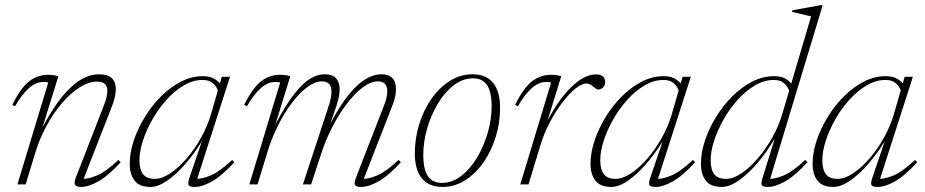

<svg xmlns="http://www.w3.org/2000/svg" viewBox="-20 -730 3661 760"><path d="M39.5 -309.5 28.5 -315Q64 -385.5 97.5 -409.8Q131 -434 169.5 -434Q181.5 -434 193 -432.2Q204.5 -430.5 211 -428L148.5 -226.5Q191 -306.5 230 -352.2Q269 -398 304 -417Q339 -436 370.5 -436Q406.5 -436 422.5 -420.5Q438.5 -405 438.5 -377.5Q438.5 -347 420.5 -302.5L311 -22Q334 -22.5 366.8 -36.8Q399.5 -51 449 -97L457.5 -87.5Q406 -32 367.5 -11Q329 10 302.5 10Q281 10 276.8 1Q272.5 -8 281 -29.5L391 -312Q405 -348 405 -370Q405 -407 364.5 -407Q331 -407 295.2 -384.2Q259.5 -361.5 225.8 -322.2Q192 -283 164.5 -232.5Q137 -182 120 -126.5L81.5 0H49L171 -403.5Q168.5 -404.5 164 -405Q159.5 -405.5 151 -405.5Q121.5 -405.5 93.8 -380.5Q66 -355.5 39.5 -309.5Z M731 -29.5 779 -170.5Q748.5 -121 712.8 -80Q677 -39 641.2 -14.5Q605.5 10 576 10Q532 10 512.8 -15Q493.5 -40 493.5 -82Q493.5 -125 509.2 -172.8Q525 -220.5 552.8 -266Q580.5 -311.5 617.2 -348.2Q654 -385 696.2 -406.8Q738.5 -428.5 782.5 -428.5Q807 -428.5 823 -420.8Q839 -413 850.5 -400L858 -426H890.5L760.5 -22Q783.5 -22.5 816.2 -36.5Q849 -50.5 899 -97L907.5 -87.5Q856 -32 817.5 -11Q779 10 752.5 10Q729 10 726 1.5Q723 -7 731 -29.5ZM532 -96Q532 -59.5 546 -40.8Q560 -22 592.5 -22Q621 -22 654 -44Q687 -66 718.8 -102.8Q750.5 -139.5 776 -185.2Q801.5 -231 815.5 -279L842.5 -372.5Q834 -392 820 -402.8Q806 -413.5 782 -413.5Q744 -413.5 707.5 -392Q671 -370.5 639.2 -335.2Q607.5 -300 583.5 -257.8Q559.5 -215.5 545.8 -173.2Q532 -131 532 -96Z M1566.5 -87.5Q1515 -32 1476.5 -11Q1438 10 1411.5 10Q1388 10 1384.8 1.2Q1381.5 -7.5 1390 -29.5L1500 -312Q1513 -345 1513 -368.5Q1513 -408 1476.5 -408Q1447.5 -408 1415.5 -383.8Q1383.5 -359.5 1352.5 -318.8Q1321.5 -278 1295.8 -228Q1270 -178 1253 -126.5L1211.5 0H1179L1281 -310.5Q1287 -328 1289.5 -342Q1292 -356 1292 -367Q1292 -389.5 1281.8 -398.8Q1271.5 -408 1254 -408Q1227 -408 1196.2 -385.2Q1165.5 -362.5 1135.8 -323.2Q1106 -284 1080.5 -233.2Q1055 -182.5 1038 -126.5L999.5 0H967L1089 -403.5Q1086.5 -404.5 1082 -405Q1077.5 -405.5 1069 -405.5Q1039.5 -405.5 1011.8 -380.5Q984 -355.5 957.5 -309.5L946.5 -315Q982 -385.5 1015.5 -409.8Q1049 -434 1087.5 -434Q1114 -434 1129 -428L1070 -237Q1109.5 -312.5 1143.2 -356Q1177 -399.5 1206.5 -417.8Q1236 -436 1264 -436Q1296 -436 1310.2 -420.2Q1324.5 -404.5 1324.5 -376.5Q1324.5 -348 1309.5 -304.5L1287.5 -241Q1327 -315 1362.2 -357.5Q1397.5 -400 1429 -418Q1460.5 -436 1489.5 -436Q1547.5 -436 1547.5 -376.5Q1547.5 -348.5 1533.5 -313L1420 -22Q1443 -22.5 1475.8 -36.8Q1508.5 -51 1558 -97Z M1851 -436Q1904.5 -436 1932 -401.8Q1959.5 -367.5 1959.5 -303.5Q1959.5 -245 1942.5 -189Q1925.5 -133 1894.5 -88.2Q1863.5 -43.5 1821.8 -16.8Q1780 10 1730.5 10Q1677.5 10 1649.8 -24.2Q1622 -58.5 1622 -122.5Q1622 -181 1639 -237Q1656 -293 1687 -337.8Q1718 -382.5 1759.8 -409.2Q1801.5 -436 1851 -436ZM1729 -6Q1770.5 -6 1806.5 -34.2Q1842.5 -62.5 1869.2 -107.8Q1896 -153 1911 -205.8Q1926 -258.5 1926 -308Q1926 -367.5 1907.5 -393.8Q1889 -420 1852.5 -420Q1811 -420 1775 -391.8Q1739 -363.5 1712.2 -318.2Q1685.5 -273 1670.5 -220.2Q1655.5 -167.5 1655.5 -118Q1655.5 -58.5 1674 -32.2Q1692.5 -6 1729 -6Z M2161.5 -403.5Q2159 -404.5 2154.5 -405Q2150 -405.5 2141.5 -405.5Q2112 -405.5 2084.2 -380.5Q2056.5 -355.5 2030 -309.5L2019 -315Q2054.5 -385.5 2088 -409.8Q2121.5 -434 2160 -434Q2186.5 -434 2201.5 -428L2147 -251.5Q2190 -335.5 2241.5 -385.5Q2293 -435.5 2339 -435.5Q2358 -435.5 2366.8 -427Q2375.5 -418.5 2375.5 -405Q2375.5 -391.5 2366.5 -383.5Q2357.5 -375.5 2347.5 -375.5Q2344 -375.5 2339.2 -378.8Q2334.5 -382 2329 -386.5Q2324 -391 2316.8 -395.2Q2309.5 -399.5 2301.5 -399.5Q2283 -399.5 2257.8 -379.2Q2232.5 -359 2206 -324.2Q2179.5 -289.5 2156.5 -246Q2133.5 -202.5 2119.5 -156.5L2072 0H2039.5Z M2555 -29.5 2603 -170.5Q2572.5 -121 2536.8 -80Q2501 -39 2465.2 -14.5Q2429.5 10 2400 10Q2356 10 2336.8 -15Q2317.5 -40 2317.5 -82Q2317.5 -125 2333.2 -172.8Q2349 -220.5 2376.8 -266Q2404.5 -311.5 2441.2 -348.2Q2478 -385 2520.2 -406.8Q2562.5 -428.5 2606.5 -428.5Q2631 -428.5 2647 -420.8Q2663 -413 2674.5 -400L2682 -426H2714.5L2584.5 -22Q2607.5 -22.5 2640.2 -36.5Q2673 -50.5 2723 -97L2731.5 -87.5Q2680 -32 2641.5 -11Q2603 10 2576.5 10Q2553 10 2550 1.5Q2547 -7 2555 -29.5ZM2356 -96Q2356 -59.5 2370 -40.8Q2384 -22 2416.5 -22Q2445 -22 2478 -44Q2511 -66 2542.8 -102.8Q2574.5 -139.5 2600 -185.2Q2625.5 -231 2639.5 -279L2666.5 -372.5Q2658 -392 2644 -402.8Q2630 -413.5 2606 -413.5Q2568 -413.5 2531.5 -392Q2495 -370.5 2463.2 -335.2Q2431.5 -300 2407.5 -257.8Q2383.5 -215.5 2369.8 -173.2Q2356 -131 2356 -96Z M3176 -87.5Q3124.5 -32 3086 -11Q3047.5 10 3021 10Q2997.5 10 2995 1.5Q2992.5 -7 2999.5 -29.5L3047 -182Q3016.5 -130 2979.5 -86.2Q2942.5 -42.5 2905.2 -16.2Q2868 10 2837 10Q2793 10 2773.8 -15Q2754.5 -40 2754.5 -82Q2754.5 -125 2770.2 -172.8Q2786 -220.5 2813.8 -266Q2841.5 -311.5 2878.2 -348.2Q2915 -385 2957.2 -406.8Q2999.5 -428.5 3043.5 -428.5Q3068.5 -428.5 3084.8 -420.8Q3101 -413 3112 -399L3190.5 -665L3115 -683L3117 -689.5L3228 -709.5H3236.5L3028.5 -22Q3051.5 -22.5 3084.5 -36.5Q3117.5 -50.5 3167.5 -97ZM2793 -96Q2793 -59.5 2807 -40.8Q2821 -22 2853.5 -22Q2882 -22 2914.8 -44Q2947.5 -66 2979.2 -102.8Q3011 -139.5 3036.8 -185.2Q3062.5 -231 3076.5 -279L3104 -371.5Q3095 -391.5 3081 -402.5Q3067 -413.5 3043 -413.5Q3005 -413.5 2968.5 -392Q2932 -370.5 2900.2 -335.2Q2868.5 -300 2844.5 -257.8Q2820.5 -215.5 2806.8 -173.2Q2793 -131 2793 -96Z M3434 -29.5 3482 -170.5Q3451.5 -121 3415.8 -80Q3380 -39 3344.2 -14.5Q3308.5 10 3279 10Q3235 10 3215.8 -15Q3196.5 -40 3196.5 -82Q3196.5 -125 3212.2 -172.8Q3228 -220.5 3255.8 -266Q3283.5 -311.5 3320.2 -348.2Q3357 -385 3399.2 -406.8Q3441.5 -428.5 3485.5 -428.5Q3510 -428.5 3526 -420.8Q3542 -413 3553.5 -400L3561 -426H3593.5L3463.5 -22Q3486.5 -22.5 3519.2 -36.5Q3552 -50.5 3602 -97L3610.5 -87.5Q3559 -32 3520.5 -11Q3482 10 3455.5 10Q3432 10 3429 1.5Q3426 -7 3434 -29.5ZM3235 -96Q3235 -59.5 3249 -40.8Q3263 -22 3295.5 -22Q3324 -22 3357 -44Q3390 -66 3421.8 -102.8Q3453.5 -139.5 3479 -185.2Q3504.5 -231 3518.5 -279L3545.5 -372.5Q3537 -392 3523 -402.8Q3509 -413.5 3485 -413.5Q3447 -413.5 3410.5 -392Q3374 -370.5 3342.2 -335.2Q3310.5 -300 3286.5 -257.8Q3262.5 -215.5 3248.8 -173.2Q3235 -131 3235 -96Z"/></svg>

Font: Newsreader Text ExtraLight
Style: Italic
Weight: 275
Italic angle: -17°
Designer: Hugues Gentile
Foundry: Production Type
Version: Version 1.001